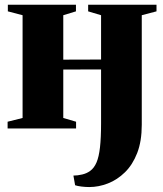

<svg xmlns="http://www.w3.org/2000/svg" viewBox="-20 -532 674 795"><path d="M349.5 242.5Q334.5 242.5 317.8 240.5Q301 238.5 291 235L284 195Q301 195 320.2 190.5Q339.5 186 353.5 175.5Q369.5 164 379.5 141Q389.5 118 394 78.2Q398.5 38.5 398.5 -22V-244.5L242 -244V-43.5L295 -28V0H11.5V-28L73.5 -43.5V-469L12.5 -485V-512.5H294.5V-485L242 -469V-285L398.5 -285.5V-469L345 -485V-512.5H628V-485L567 -469V-15.5Q567 53 548 101.8Q529 150.5 497.2 181.5Q465.5 212.5 427 227.5Q388.5 242.5 349.5 242.5Z"/></svg>

Font: Merriweather 120pt Black
Style: Regular
Weight: 900
Designer: Eben Sorkin
Foundry: Eben Sorkin
Version: Version 2.100